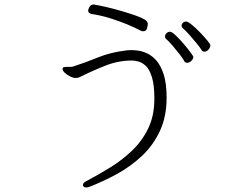

<svg xmlns="http://www.w3.org/2000/svg" viewBox="-20 -768 1040 847"><path d="M395 -748Q419 -744 451 -736.5Q483 -729 515.5 -719.5Q548 -710 575.5 -700.5Q603 -691 618 -682Q632 -674 632 -662Q632 -656 628.5 -643Q625 -630 611 -630Q606 -630 600 -633Q576 -646 541 -660.5Q506 -675 466 -687.5Q426 -700 386 -706Q369 -709 369 -721Q369 -723 369.5 -725Q370 -727 371 -730Q378 -748 391 -748ZM882 -540Q873 -540 868 -549Q862 -559 846.5 -578Q831 -597 814.5 -615.5Q798 -634 787 -643Q781 -648 781 -654Q781 -662 787 -667.5Q793 -673 801 -673Q809 -673 826 -659Q843 -645 862 -625.5Q881 -606 894.5 -589.5Q908 -573 908 -568Q908 -559 900 -549.5Q892 -540 882 -540ZM833 -517Q833 -508 824 -499.5Q815 -491 806 -491Q796 -491 792 -500Q787 -510 772 -529Q757 -548 740.5 -567.5Q724 -587 713 -596Q708 -600 708 -607Q708 -615 714.5 -621.5Q721 -628 730 -628Q738 -628 754.5 -612.5Q771 -597 789 -576Q807 -555 820 -537.5Q833 -520 833 -517ZM290 -473Q298 -473 301 -474Q354 -491 410.5 -514Q467 -537 533 -545Q540 -546 546.5 -546.5Q553 -547 560 -547Q569 -547 587 -545Q605 -543 627 -533.5Q649 -524 669 -502Q689 -480 702 -440Q715 -400 715 -337Q715 -254 685.5 -190.5Q656 -127 606.5 -80.5Q557 -34 496 -0.5Q435 33 372 57Q369 58 366 58.5Q363 59 361 59Q346 59 346 48Q346 38 361 31Q412 4 465 -28.5Q518 -61 562.5 -103.5Q607 -146 634 -202Q661 -258 661 -332Q661 -392 650.5 -426.5Q640 -461 624 -476.5Q608 -492 591 -496.5Q574 -501 562 -501Q503 -501 446.5 -479Q390 -457 332 -428Q325 -424 314 -424Q303 -424 289 -431Q275 -438 265.5 -447Q256 -456 256 -463Q256 -471 262.5 -472Q269 -473 276 -473Z"/></svg>

Font: Moon Stars Kai T Light
Style: Regular
Weight: 300
Designer: GuiWonder
Version: Version 1.101